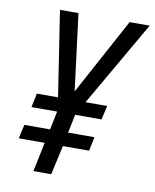

<svg xmlns="http://www.w3.org/2000/svg" viewBox="-81 -776 677 839"><g transform="rotate(10 257.5 -357.0)"><path d="M125 0H204L233 -130H349L362 -192H245L262 -274H379L393 -336H297L515 -714H426L242 -374L199 -714H117L175 -336H81L68 -274H182L165 -192H51L37 -130H152Z"/></g></svg>

Font: Noto Sans Display SemiCondensed
Style: Italic
Weight: 400
Width: 4
Italic angle: -12°
Designer: Monotype Design Team
Foundry: Monotype Imaging Inc.
Version: Version 1.900